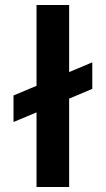

<svg xmlns="http://www.w3.org/2000/svg" viewBox="-20 -750 424 770"><path d="M34.2 -260.7 126.5 -299.3V0H257.3V-354.5L350.1 -393.6V-500L257.3 -460.9V-730H126.5V-405.8L34.2 -367.2Z"/></svg>

Font: Faust Sans Bold
Style: Regular
Weight: 700
Designer: Andreas Faust
Version: Version 1.003;Glyphs 3.1.2 (3151)